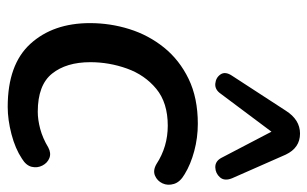

<svg xmlns="http://www.w3.org/2000/svg" viewBox="-174 -636 818 511"><g transform="rotate(90 235.5 -380.0)"><path d="M264 9Q151 9 96 -51.5Q41 -112 41 -210Q41 -264 57 -315Q73 -366 106 -407Q139 -448 189.5 -472.5Q240 -497 309 -497Q346 -497 381.5 -487.5Q417 -478 443 -462Q464 -450 469 -433.5Q474 -417 467.5 -403Q461 -389 447 -383Q433 -377 416 -387Q370 -417 314 -417Q253 -417 216 -386.5Q179 -356 162 -308.5Q145 -261 145 -211Q145 -147 175.5 -109Q206 -71 277 -71Q298 -71 322.5 -77.5Q347 -84 372 -99Q387 -107 400 -102Q413 -97 420 -83.5Q427 -70 423.5 -55Q420 -40 402 -29Q375 -11 336.5 -1Q298 9 264 9ZM454 -588Q462 -568 451.5 -556Q441 -544 425 -543.5Q409 -543 400 -559L330 -693L229 -558Q218 -542 202 -543.5Q186 -545 177.5 -557.5Q169 -570 181 -588L274 -731Q298 -769 335 -769Q373 -769 391 -731Z"/></g></svg>

Font: Nunito SemiBold
Style: Italic
Weight: 600
Italic angle: -9°
Designer: Vernon Adams
Foundry: Vernon Adams
Version: Version 3.601; ttfautohint (v1.8.2.53-6de2)